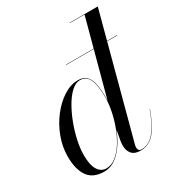

<svg xmlns="http://www.w3.org/2000/svg" viewBox="-179 -868 927 997"><g transform="rotate(-30 284.0 -370.0)"><path d="M260.5 -569V-571H567.5V-569ZM374 10Q339 10 322.5 -9Q306 -28 306 -58Q306 -62 306.2 -69.5Q306.5 -77 308 -85L319.5 -148.5L344.5 -232.5L352 -292L474.5 -748H387V-750H555L363 -30.5Q361 -23 361 -14.5Q361 -6.5 365.5 0Q370 6.5 381.5 6.5Q410.5 6.5 434.2 -9.8Q458 -26 479.5 -61.5Q501 -97 522 -153.5L523.5 -153Q502 -95.5 480.5 -59.5Q459 -23.5 433.2 -6.8Q407.5 10 374 10ZM157 10Q90 10 60 -32.8Q30 -75.5 30 -152.5Q30 -210 51 -266.2Q72 -322.5 107.5 -368.5Q143 -414.5 186.2 -442.2Q229.5 -470 273.5 -470Q308.5 -470 326 -449.5Q343.5 -429 349.2 -395.8Q355 -362.5 355 -324Q355 -291 348.8 -253.5Q342.5 -216 330.5 -178.5Q318.5 -141 301.2 -107.2Q284 -73.5 262 -47Q240 -20.5 213.8 -5.2Q187.5 10 157 10ZM174 1Q204 1 231 -19.8Q258 -40.5 280.2 -75.2Q302.5 -110 318.8 -152.8Q335 -195.5 344 -240Q353 -284.5 353 -324Q353 -363 347.2 -395Q341.5 -427 326.2 -446Q311 -465 283 -465Q257 -465 231.5 -441.8Q206 -418.5 183.5 -380Q161 -341.5 143.5 -295.2Q126 -249 116 -202.5Q106 -156 106 -117.5Q106 -57 124.5 -28Q143 1 174 1Z"/></g></svg>

Font: Bodoni Moda 96pt
Style: Italic
Weight: 400
Italic angle: -13°
Version: Version 2.004